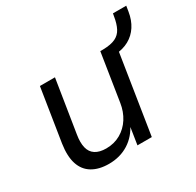

<svg xmlns="http://www.w3.org/2000/svg" viewBox="-139 -775 958 939"><g transform="rotate(-30 340.5 -305.0)"><path d="M222 9Q166 9 128.5 -13.5Q91 -36 76.5 -80.5Q62 -125 72 -192L119 -490H204L157 -194Q150 -152 157 -122.5Q164 -93 187 -78Q210 -63 248 -63Q293 -63 329 -83.5Q365 -104 388 -140Q411 -176 418 -222L460 -490H545L468 0H387L404 -109H409Q382 -52 333.5 -21.5Q285 9 222 9ZM514 -439 474 -468 477 -490Q521 -491 546 -503Q571 -515 584 -540Q597 -565 603 -603L606 -619H681L676 -588Q669 -544 648 -511.5Q627 -479 593.5 -460.5Q560 -442 514 -439Z"/></g></svg>

Font: Nunito Sans 10pt
Style: Italic
Weight: 400
Italic angle: -9°
Designer: Vernon Adams
Foundry: Vernon Adams
Version: Version 3.101;gftools[0.9.27]